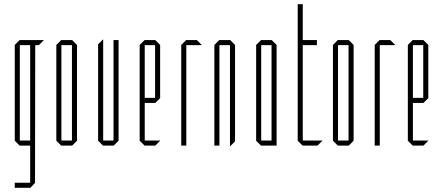

<svg xmlns="http://www.w3.org/2000/svg" viewBox="-20 -690 2100 910"><path d="M74 -476V-500H187V-499L164 -476ZM50 200V177V176H123V200ZM73 0 50 -23V-24H123V0ZM50 -24V-477L73 -500H74V-24ZM123 200V-476H147L146 177L124 200Z M271 -476V-500H322L345 -477V-476ZM270 0 247 -23V-24H321V0ZM247 -24V-477L270 -500H271V-24ZM321 0V-476H345V-23L322 0Z M518 0V-500H542V-23L519 0ZM468 0 445 -23V-24H518V0ZM445 -24V-480L468 -503H469V-24Z M665 0 642 -23V-24H739V-23L716 0ZM642 -24V-477L665 -500H666V-24ZM666 -202V-226H715V-202ZM666 -476V-500H716L739 -477V-476ZM715 -202V-476H739V-225L716 -202Z M839 0V-477L862 -500H863V0ZM863 -476V-500H913L936 -477V-476Z M996 0V-477L1019 -500H1020V0ZM1070 3V-476H1094V-20L1071 3ZM1020 -476V-500H1071L1094 -477V-476Z M1218 -476V-500H1268L1291 -477V-476ZM1217 0 1194 -23V-24H1267V0ZM1194 -24V-477L1217 -500H1218V-24ZM1267 0V-476H1291V0Z M1391 -476V-670H1415V-500L1392 -476ZM1392 -476 1415 -500H1482V-476ZM1414 0 1391 -23V-476H1415V0ZM1415 0V-24H1508V-23L1485 0Z M1582 -476V-500H1633L1656 -477V-476ZM1581 0 1558 -23V-24H1632V0ZM1558 -24V-477L1581 -500H1582V-24ZM1632 0V-476H1656V-23L1633 0Z M1756 0V-477L1779 -500H1780V0ZM1780 -476V-500H1830L1853 -477V-476Z M1936 0 1913 -23V-24H2010V-23L1987 0ZM1913 -24V-477L1936 -500H1937V-24ZM1937 -202V-226H1986V-202ZM1937 -476V-500H1987L2010 -477V-476ZM1986 -202V-476H2010V-225L1987 -202Z"/></svg>

Font: Foldit Thin
Style: Regular
Weight: 100
Designer: Sophia Tai
Foundry: Sophia Tai
Version: Version 1.003